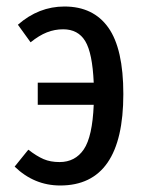

<svg xmlns="http://www.w3.org/2000/svg" viewBox="-20 -558 444 590"><path d="M359 -269Q359 12 165 12Q85 12 25 -46L67 -98Q93 -78 114 -69Q135 -60 163 -60Q211 -60 237.5 -99Q264 -138 268 -236H96V-304H268Q264 -395 242 -431.5Q220 -468 174 -468Q148 -468 124 -458.5Q100 -449 74 -428L35 -482Q99 -538 178 -538Q267 -538 313 -473Q359 -408 359 -269Z"/></svg>

Font: Fira Sans Compressed
Style: Regular
Weight: 400
Width: 1
Designer: bBox Type GmbH & Carrois Corporate GbR & Edenspiekermann AG
Foundry: bBox Type GmbH & Carrois Corporate GbR & Edenspiekermann AG
Version: Version 4.301